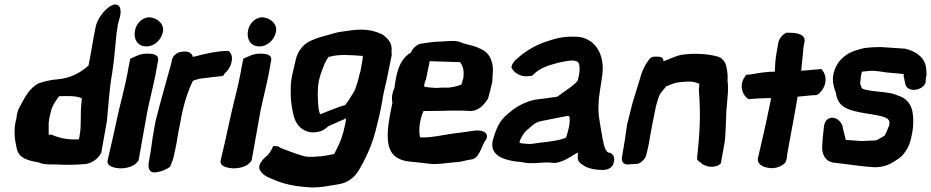

<svg xmlns="http://www.w3.org/2000/svg" viewBox="-20 -728 4093 844"><path d="M52 -207C38 -157 45 -113 53 -78C62 -30 106 -22 150 -14C176 -1 219 -7 251 -4H252C288 -3 321 -4 356 -7H358C385 -12 411 -30 423 -53L425 -55L450 -196C457 -265 460 -334 473 -406L481 -466L488 -537C490 -563 493 -591 498 -620C501 -637 514 -662 509 -687C508 -702 494 -712 478 -707C472 -705 467 -702 460 -698C434 -679 406 -642 400 -607C388 -552 381 -495 369 -440C334 -408 290 -384 230 -379C202 -377 174 -370 151 -362H149L148 -361C111 -340 93 -308 71 -266C61 -251 54 -232 52 -207ZM205 -242V-243C209 -261 227 -289 240 -305C276 -306 319 -308 340 -295C330 -214 340 -187 330 -132L327 -116C325 -115 317 -115 304 -115C268 -115 229 -125 208 -136H193L194 -139V-174C193 -190 196 -212 205 -242Z M453 -23C448 5 486 11 509 12C536 12 570 5 587 -20L589 -23L590 -27C601 -92 615 -165 628 -240C639 -294 653 -346 664 -402L675 -463C679 -488 653 -493 622 -492C597 -492 573 -479 553 -470L551 -462C547 -443 543 -423 540 -404C528 -341 511 -281 499 -227C481 -143 466 -78 454 -27ZM573 -592C567 -557 583 -524 624 -524C659 -524 688 -553 695 -584L697 -593C700 -620 677 -648 638 -652C603 -652 578 -623 573 -592Z M651 -123C648 -99 645 -78 642 -60L634 -15C632 -1 630 26 654 30H657C684 29 710 18 728 5C732 -7 739 -21 743 -37V-38C744 -44 749 -62 751 -74C755 -92 758 -108 760 -124C765 -148 767 -166 773 -192C785 -261 802 -319 828 -373C835 -375 845 -379 857 -382C885 -386 925 -390 960 -394L970 -408C998 -430 1010 -480 989 -500L986 -504H980C935 -504 892 -493 856 -485L854 -484C839 -480 829 -478 826 -478L827 -481L826 -484C816 -504 792 -504 768 -498H766C753 -493 740 -482 736 -465L733 -450C711 -369 686 -285 665 -200L660 -175Z M950 -23C945 5 983 11 1006 12C1033 12 1067 5 1084 -20L1086 -23L1087 -27C1098 -92 1112 -165 1125 -240C1136 -294 1150 -346 1161 -402L1172 -463C1176 -488 1150 -493 1119 -492C1094 -492 1070 -479 1050 -470L1048 -462C1044 -443 1040 -423 1037 -404C1025 -341 1008 -281 996 -227C978 -143 963 -78 951 -27ZM1070 -592C1064 -557 1080 -524 1121 -524C1156 -524 1185 -553 1192 -584L1194 -593C1197 -620 1174 -648 1135 -652C1100 -652 1075 -623 1070 -592Z M1122 19V20C1133 37 1148 48 1170 56C1223 81 1275 92 1350 96H1351C1380 96 1404 93 1431 88C1463 82 1491 83 1523 59C1548 41 1560 16 1575 -11C1596 -51 1616 -95 1631 -153C1642 -195 1653 -240 1661 -288L1662 -297C1666 -316 1669 -333 1673 -348L1679 -373L1702 -486V-488C1702 -494 1701 -497 1701 -502C1706 -538 1684 -560 1662 -576H1661L1660 -577C1593 -608 1545 -598 1470 -587H1469C1446 -582 1420 -573 1389 -565H1388C1375 -561 1364 -556 1353 -552C1315 -537 1289 -506 1280 -465C1274 -437 1266 -409 1261 -379C1256 -349 1259 -330 1258 -307V-306C1259 -277 1264 -249 1270 -223C1279 -184 1302 -155 1342 -147H1343C1359 -145 1372 -146 1392 -152C1404 -156 1419 -170 1425 -174C1445 -182 1468 -194 1482 -199C1488 -201 1493 -203 1501 -208C1501 -202 1499 -192 1498 -185L1496 -176C1488 -135 1475 -100 1456 -65C1453 -59 1452 -55 1449 -51C1413 -43 1376 -37 1330 -39C1306 -42 1254 -62 1215 -77C1207 -81 1204 -86 1192 -86H1181L1176 -75C1173 -67 1166 -59 1158 -47C1158 -47 1108 -11 1122 19ZM1378 -346C1381 -385 1395 -418 1407 -448C1413 -460 1418 -470 1426 -479H1432L1435 -480C1473 -490 1524 -486 1575 -482C1574 -479 1575 -473 1574 -468L1564 -412C1564 -412 1562 -408 1561 -404C1556 -379 1546 -347 1538 -328C1524 -305 1510 -282 1497 -266C1476 -261 1448 -249 1429 -242C1415 -237 1401 -231 1389 -226C1381 -234 1380 -254 1378 -279C1377 -299 1376 -321 1378 -346Z M1714 -342C1705 -323 1700 -299 1705 -277C1701 -257 1697 -235 1693 -216V-215C1681 -148 1674 -69 1722 -37C1754 -15 1792 -18 1835 -12L1862 -9C1895 -3 1945 -12 1982 -15C2011 -16 2031 -25 2052 -27C2077 -30 2088 -58 2097 -77C2103 -89 2109 -107 2114 -110C2137 -145 2097 -160 2061 -153C2045 -150 2022 -148 1996 -144C1937 -138 1877 -121 1827 -124C1819 -150 1824 -203 1842 -240H1851C1879 -240 1947 -241 1977 -242C1987 -242 1998 -241 2011 -242C2018 -241 2025 -241 2030 -241C2034 -241 2039 -241 2046 -240H2049C2086 -241 2108 -269 2124 -292L2125 -293C2132 -318 2138 -342 2144 -368V-370C2145 -389 2146 -406 2147 -423V-424C2145 -465 2129 -499 2091 -514C2073 -524 2050 -529 2018 -537C2006 -542 1992 -549 1968 -548C1949 -548 1924 -545 1910 -545C1884 -545 1860 -540 1838 -537C1815 -536 1796 -519 1786 -497C1733 -465 1722 -403 1714 -342ZM1844 -348C1845 -355 1847 -371 1852 -377L1869 -459L1997 -455H2003V-453C2013 -441 2021 -423 2017 -387L2016 -381C2014 -377 2012 -369 2009 -358L2007 -356C1990 -349 1960 -341 1939 -343C1917 -344 1905 -340 1888 -342C1872 -343 1856 -344 1844 -348Z M2145 -105C2134 -40 2204 -23 2257 -17H2259C2276 -17 2287 -9 2327 -11C2352 -11 2381 -16 2400 -13C2408 -12 2414 -12 2420 -12H2421C2464 -16 2507 -54 2520 -57V-56C2522 -49 2512 -22 2535 -8C2551 5 2572 15 2608 18H2609C2611 18 2616 19 2625 19C2641 20 2672 16 2678 -14C2683 -32 2679 -47 2663 -56L2655 -57C2636 -65 2631 -108 2624 -146C2619 -181 2608 -224 2611 -265L2612 -291C2614 -311 2620 -345 2623 -367L2626 -387C2639 -461 2616 -526 2565 -553C2545 -564 2527 -567 2498 -567C2451 -567 2417 -558 2372 -542C2333 -528 2286 -502 2252 -469C2246 -464 2232 -452 2229 -436L2228 -432L2230 -428C2243 -404 2272 -390 2301 -393L2318 -395C2324 -399 2332 -407 2334 -409C2356 -427 2382 -439 2433 -452C2466 -459 2499 -467 2515 -458H2516C2528 -455 2533 -424 2521 -380V-379C2517 -361 2475 -337 2430 -303C2398 -298 2366 -294 2334 -290H2332C2290 -281 2249 -260 2218 -232H2217C2211 -225 2204 -220 2197 -214V-213C2170 -188 2155 -144 2145 -106ZM2264 -100 2265 -109C2266 -113 2271 -122 2278 -134C2288 -151 2297 -156 2317 -174C2330 -186 2344 -193 2360 -196C2400 -204 2440 -212 2477 -219C2478 -219 2480 -218 2483 -215C2488 -193 2479 -152 2468 -123C2435 -109 2390 -105 2348 -100C2330 -97 2316 -95 2307 -95C2294 -96 2273 -97 2264 -100Z M2737 -184C2733 -158 2730 -136 2726 -108L2715 -43C2714 -35 2707 -10 2735 -5H2737L2781 -8H2784C2800 -14 2816 -29 2820 -44C2821 -48 2827 -70 2830 -85L2842 -153C2846 -178 2852 -202 2861 -248L2863 -260C2868 -277 2873 -296 2880 -312C2886 -322 2896 -333 2905 -344V-346L2906 -347C2926 -355 2944 -365 2971 -367C3007 -371 3033 -371 3054 -359C3054 -356 3054 -349 3053 -342L3052 -335C3061 -218 3056 -144 3044 -30C3046 -24 3050 -19 3058 -15C3069 -2 3089 4 3103 5C3121 6 3141 1 3149 -11L3166 -106C3172 -159 3171 -238 3175 -262V-263L3180 -322V-347C3180 -357 3179 -366 3178 -376C3181 -400 3174 -434 3170 -446C3163 -463 3150 -475 3133 -480H3132C3089 -492 3027 -495 2976 -487H2974C2941 -479 2913 -463 2899 -460H2898C2897 -459 2897 -459 2896 -459C2896 -460 2895 -462 2896 -465C2894 -481 2868 -479 2859 -479C2842 -479 2836 -472 2829 -460C2812 -438 2801 -412 2792 -378L2778 -333L2760 -274C2753 -245 2745 -215 2738 -186Z M3255 -392C3226 -352 3245 -306 3271 -292L3295 -294C3316 -296 3344 -296 3369 -297L3368 -287C3340 -149 3326 -96 3313 -38L3312 -35C3306 -9 3330 5 3353 9C3378 15 3409 9 3430 -11L3432 -13C3440 -29 3440 -45 3441 -53C3452 -118 3464 -174 3484 -290L3486 -303C3510 -305 3538 -308 3560 -310C3563 -310 3569 -307 3578 -315C3619 -350 3614 -399 3594 -420L3590 -425C3585 -424 3571 -422 3561 -422H3559C3539 -420 3522 -418 3502 -417C3504 -435 3505 -451 3507 -469C3510 -487 3510 -510 3513 -527L3514 -532C3515 -537 3521 -551 3513 -565C3501 -579 3481 -585 3440 -584H3436L3433 -582C3417 -574 3404 -556 3401 -538L3393 -493C3388 -463 3387 -440 3386 -413C3352 -413 3321 -408 3286 -402L3273 -400H3261Z M3601 -163C3597 -129 3594 -98 3594 -69V-68H3595C3598 -41 3612 -19 3643 -13H3645C3701 -7 3768 4 3821 7C3852 8 3879 1 3904 -14C3922 -26 3943 -35 3960 -62C3971 -76 3981 -100 3985 -120C3988 -135 3993 -155 3994 -177C3997 -236 3989 -285 3933 -306C3927 -308 3921 -310 3917 -312H3916L3915 -313C3893 -320 3872 -322 3845 -325C3822 -327 3786 -331 3771 -338C3766 -344 3763 -352 3761 -363C3762 -376 3766 -405 3769 -413C3776 -414 3788 -415 3798 -416C3803 -416 3813 -417 3816 -417C3845 -416 3869 -409 3904 -407C3918 -406 3936 -405 3953 -402C3953 -401 3952 -396 3952 -392L3953 -391L3960 -356L3961 -355C3965 -340 3982 -332 4000 -333C4017 -334 4043 -344 4049 -366V-367V-377L4053 -399C4053 -409 4052 -418 4051 -429C4045 -478 4004 -503 3959 -514H3958L3855 -521H3846C3826 -521 3805 -520 3781 -517H3779C3775 -515 3770 -514 3763 -513H3762L3761 -512C3747 -508 3731 -504 3716 -496C3692 -483 3657 -458 3645 -408C3637 -378 3643 -354 3649 -335L3655 -319C3656 -306 3659 -294 3668 -280C3698 -228 3812 -233 3867 -213C3881 -208 3891 -201 3890 -186L3888 -173L3884 -167V-166C3877 -147 3878 -150 3869 -132C3858 -125 3845 -118 3832 -111L3767 -108L3698 -113L3685 -165C3685 -185 3661 -215 3632 -210C3610 -206 3602 -185 3601 -163Z"/></svg>

Font: Vapor
Style: ExBdObl
Weight: 800
Foundry: Cannot Into Space Fonts
Version: Version 0.179